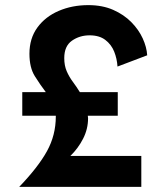

<svg xmlns="http://www.w3.org/2000/svg" viewBox="-20 -730 641 750"><path d="M67 -370H159Q137 -399 116 -432.5Q95 -466 95 -520Q95 -580 126 -622.5Q157 -665 209.5 -687.5Q262 -710 325 -710Q380 -710 422 -691.5Q464 -673 493 -643.5Q522 -614 537.5 -580Q553 -546 555 -514L439 -470Q437 -501 426 -528.5Q415 -556 391.5 -574Q368 -592 330 -592Q291 -592 261 -571Q231 -550 231 -503Q231 -474 240.5 -452Q250 -430 264.5 -410.5Q279 -391 292 -370H440V-278H323Q324 -273 324 -268Q324 -226 304.5 -188Q285 -150 255 -121H532V0H55Q129 -77 163.5 -139.5Q198 -202 198 -275V-278H67Z"/></svg>

Font: Jost* Semi
Style: Regular
Weight: 600
Version: Version 3.7